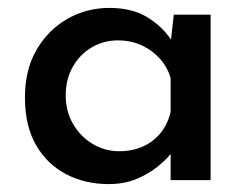

<svg xmlns="http://www.w3.org/2000/svg" viewBox="-20 -455 631 485"><path d="M254 10Q195 10 147 -15Q99 -40 71 -88.5Q43 -137 43 -209Q43 -279 72.5 -329.5Q102 -380 150.5 -407.5Q199 -435 256 -435Q314 -435 352 -411.5Q390 -388 412 -355L419 -418H512V0H411V-66Q400 -52 378 -34Q356 -16 325 -3Q294 10 254 10ZM281 -73Q331 -73 365.5 -99.5Q400 -126 411 -172V-258Q399 -299 362.5 -326Q326 -353 278 -353Q242 -353 212 -335.5Q182 -318 164 -286.5Q146 -255 146 -214Q146 -174 164.5 -142Q183 -110 214 -91.5Q245 -73 281 -73Z"/></svg>

Font: Reem Kufi Ink
Style: Regular
Weight: 400
Designer: Khaled Hosny
Version: Version 1.7